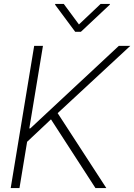

<svg xmlns="http://www.w3.org/2000/svg" viewBox="-20 -962 686 982"><path d="M34.7 0 154.8 -727.5H199.7L129.9 -305.2H134.8L587.9 -727.5H646.5L274.9 -383.3L523.9 0H468.3L240.7 -351.6L118.7 -236.8L79.6 0ZM306.2 -941.9 383.8 -836.9 494.6 -941.9H542.5L541.5 -938L393.6 -799.3H364.7L261.7 -938L262.7 -941.9Z"/></svg>

Font: Inter Display Extra Light
Style: Italic
Weight: 200
Italic angle: -9.39999°
Designer: Rasmus Andersson
Foundry: rsms
Version: Version 4.000;git-4fc901f